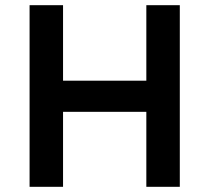

<svg xmlns="http://www.w3.org/2000/svg" viewBox="-20 -720 807 740"><path d="M544 0V-700H673V0ZM94 0V-700H223V0ZM148 -289V-409H606V-289Z"/></svg>

Font: Readex Pro Medium
Style: Regular
Weight: 500
Designer: Bonnie Shaver-Troup, Thomas Jockin
Foundry: Lexend
Version: Version 1.204